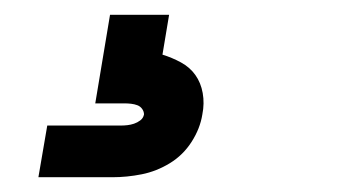

<svg xmlns="http://www.w3.org/2000/svg" viewBox="-20 -20 490 260"><path d="M32 220 44 150H144Q148 150 152.5 149.5Q157 149 161.5 147.5Q166 146 170 143Q174 140 175 135Q175 135 175 135Q175 135 175 135Q175 131 172.5 127.5Q170 124 166 122.5Q162 121 157.5 120.5Q153 120 149 120H109L129 0H209L200 54Q213 58 225 64.5Q237 71 244.5 81.5Q252 92 254.5 106Q257 120 254 135Q251 154 239.5 172Q228 190 210 201Q192 212 172 216Q152 220 132 220Z"/></svg>

Font: Iosevka Etoile Oblique
Style: Regular
Weight: 400
Italic angle: -9°
Designer: Belleve Invis
Foundry: Belleve Invis
Version: Version 15.5.2; ttfautohint (v1.8.4)